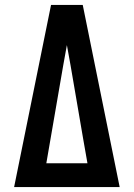

<svg xmlns="http://www.w3.org/2000/svg" viewBox="-20 -755 540 775"><path d="M37 0 186 -735H314L463 0ZM167 -96H333L317 -187L265 -490Q261 -511 257.5 -531.5Q254 -552 250 -573Q246 -552 242.5 -531.5Q239 -511 235 -490Z"/></svg>

Font: Iosevka
Style: Bold
Weight: 700
Monospace: yes
Designer: Belleve Invis
Foundry: Belleve Invis
Version: Version 32.5.0; ttfautohint (v1.8.4)